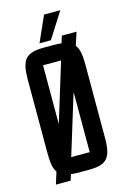

<svg xmlns="http://www.w3.org/2000/svg" viewBox="-113 -749 546 832"><g transform="rotate(-15 160.0 -332.5)"><path d="M121 -580H172L245 -695H172ZM97 30 106 3C115 4 125 5 136 5H185C267 5 289 -21 289 -111V-441C289 -483 284 -511 270 -529L289 -587H223L213 -555C204 -556 195 -557 185 -557H136C53 -557 31 -531 31 -441V-111C31 -70 35 -42 48 -24L31 30ZM111 -484H192L111 -220ZM209 -338V-68H126Z"/></g></svg>

Font: Queering
Style: Regular
Weight: 400
Designer: Adam Naccarato
Foundry: adamnac
Version: Version 2.000;hotconv 1.0.109;makeotfexe 2.5.65596